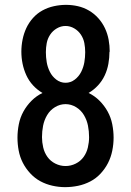

<svg xmlns="http://www.w3.org/2000/svg" viewBox="-20 -763 540 791"><path d="M248 8Q222 8 195.5 2Q169 -4 146 -16.5Q123 -29 104.5 -49Q86 -69 74 -92.5Q62 -116 57 -142.5Q52 -169 52 -196Q52 -223 57.5 -251Q63 -279 76.5 -303.5Q90 -328 110 -348Q130 -368 155 -380Q133 -393 116 -411.5Q99 -430 88.5 -453Q78 -476 73 -500.5Q68 -525 68 -550Q68 -575 73 -600Q78 -625 88.5 -647.5Q99 -670 116 -689Q133 -708 155 -720Q177 -732 202 -737.5Q227 -743 252 -743Q277 -743 301 -737.5Q325 -732 346.5 -719.5Q368 -707 385 -688Q402 -669 412.5 -646.5Q423 -624 427.5 -599.5Q432 -575 432 -550Q432 -550 432 -550Q432 -550 432 -550Q432 -550 432 -550Q432 -550 432 -550Q432 -550 431.5 -550Q431 -550 431 -550Q431 -525 426.5 -500Q422 -475 411.5 -452.5Q401 -430 384 -411.5Q367 -393 345 -380Q370 -368 390 -348Q410 -328 423.5 -303.5Q437 -279 442.5 -251Q448 -223 448 -196Q448 -169 442.5 -142Q437 -115 425 -91.5Q413 -68 394.5 -48Q376 -28 352 -15.5Q328 -3 301.5 2.5Q275 8 248 8ZM250 -422Q271 -422 288 -435Q305 -448 314.5 -467Q324 -486 327.5 -506.5Q331 -527 331 -548Q331 -567 327.5 -585.5Q324 -604 313.5 -620Q303 -636 286 -646Q269 -656 250 -656Q231 -656 214 -646Q197 -636 186.5 -620Q176 -604 172.5 -585.5Q169 -567 169 -548Q169 -527 172.5 -506.5Q176 -486 185.5 -467Q195 -448 212 -435Q229 -422 250 -422ZM250 -79Q272 -79 292 -89Q312 -99 324.5 -116.5Q337 -134 342 -155.5Q347 -177 347 -198Q347 -222 342.5 -245Q338 -268 326 -288.5Q314 -309 293.5 -321.5Q273 -334 250 -334Q227 -334 206.5 -321.5Q186 -309 174 -288.5Q162 -268 157.5 -245Q153 -222 153 -198Q153 -177 158 -155.5Q163 -134 175.5 -116.5Q188 -99 208 -89Q228 -79 250 -79Z"/></svg>

Font: Zed Sans Semibold
Style: Regular
Weight: 600
Designer: Belleve Invis
Foundry: Belleve Invis
Version: Version 1.0.0; ttfautohint (v1.8.4)